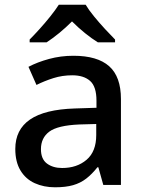

<svg xmlns="http://www.w3.org/2000/svg" viewBox="-20 -786 614 816"><path d="M292 -549Q394 -549 444 -504.5Q494 -460 494 -365V0H419L398 -75H394Q371 -46 346.5 -27Q322 -8 290.5 1Q259 10 214 10Q166 10 127.5 -7.5Q89 -25 67 -61.5Q45 -98 45 -153Q45 -235 107.5 -278Q170 -321 298 -325L390 -328V-358Q390 -418 363 -442Q336 -466 287 -466Q245 -466 207 -454Q169 -442 135 -425L101 -502Q139 -522 188.5 -535.5Q238 -549 292 -549ZM317 -257Q225 -253 189.5 -226.5Q154 -200 154 -152Q154 -110 179.5 -91Q205 -72 244 -72Q307 -72 348 -107Q389 -142 389 -212V-259ZM344 -766Q357 -744 379.5 -716.5Q402 -689 426.5 -662.5Q451 -636 469 -618V-606H396Q370 -622 341.5 -645Q313 -668 286 -695Q259 -668 231.5 -645.5Q204 -623 178 -606H106V-618Q125 -637 148.5 -663Q172 -689 194 -716.5Q216 -744 230 -766Z"/></svg>

Font: Noto Sans Hebrew Medium
Style: Regular
Weight: 500
Designer: Monotype Design Team
Foundry: Monotype Imaging Inc.
Version: Version 2.003